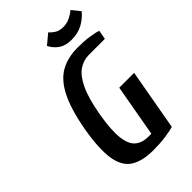

<svg xmlns="http://www.w3.org/2000/svg" viewBox="-263 -988 1095 1095"><g transform="rotate(-45 284.5 -440.0)"><path d="M298 10Q211 10 160 -21.5Q109 -53 95.5 -131.5Q82 -210 106 -350Q131 -490 171.5 -568.5Q212 -647 270 -678.5Q328 -710 405 -710Q458 -710 499 -704Q540 -698 561 -690L551 -635H421Q379 -635 342 -610.5Q305 -586 275.5 -524.5Q246 -463 226 -350Q207 -238 215 -176Q223 -114 253.5 -89.5Q284 -65 331 -65H356L412 -380H532L466 -10Q443 -3 398.5 3.5Q354 10 298 10ZM415 -765Q366 -765 336 -785.5Q306 -806 289 -840L349 -890Q361 -875 381 -862.5Q401 -850 431 -850Q461 -850 486 -862.5Q511 -875 529 -890L569 -840Q541 -806 502.5 -785.5Q464 -765 415 -765Z"/></g></svg>

Font: Cuprum
Style: Bold Italic
Weight: 700
Italic angle: -10°
Designer: Jovanny Lemonad
Foundry: Jovanny Lemonad
Version: Version 3.000